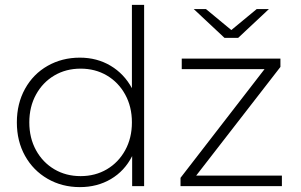

<svg xmlns="http://www.w3.org/2000/svg" viewBox="-20 -762 1234 786"><path d="M570 -742V0H521V-123Q490 -62 434 -29Q378 4 307 4Q234 4 175 -30Q116 -64 82.5 -124Q49 -184 49 -261Q49 -338 82.5 -398.5Q116 -459 175 -492.5Q234 -526 307 -526Q377 -526 432.5 -493Q488 -460 520 -401V-742ZM520 -261Q520 -325 492.5 -375Q465 -425 417.5 -453Q370 -481 310 -481Q250 -481 202.5 -453Q155 -425 127.5 -375Q100 -325 100 -261Q100 -197 127.5 -147Q155 -97 202.5 -69Q250 -41 310 -41Q370 -41 417.5 -69Q465 -97 492.5 -147Q520 -197 520 -261ZM1134 -43V0H719V-34L1063 -479H724V-522H1128V-488L783 -43ZM1081 -725 955 -607H899L773 -725H823L927 -639L1031 -725Z"/></svg>

Font: Montserrat Atlas Light
Style: Regular
Weight: 300
Designer: Julieta Ulanovsky
Foundry: Julieta Ulanovsky
Version: Version 7.200